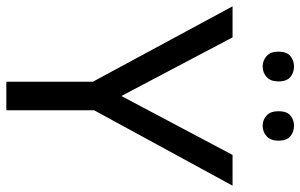

<svg xmlns="http://www.w3.org/2000/svg" viewBox="-191 -757 948 606"><g transform="rotate(90 283.0 -454.0)"><path d="M283 -363 469 -714H566L328 -277V0H238V-273L0 -714H98ZM143 -859Q143 -885 157 -896.5Q171 -908 190 -908Q209 -908 223 -896.5Q237 -885 237 -859Q237 -834 223 -821.5Q209 -809 190 -809Q171 -809 157 -821.5Q143 -834 143 -859ZM331 -859Q331 -885 344.5 -896.5Q358 -908 377 -908Q396 -908 410 -896.5Q424 -885 424 -859Q424 -834 410 -821.5Q396 -809 377 -809Q358 -809 344.5 -821.5Q331 -834 331 -859Z"/></g></svg>

Font: Noto Sans Old Italic
Style: Regular
Weight: 400
Designer: Monotype Design Team
Foundry: Monotype Imaging Inc.
Version: Version 2.003; ttfautohint (v1.8.4.7-5d5b)